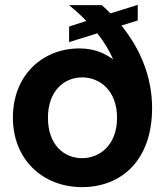

<svg xmlns="http://www.w3.org/2000/svg" viewBox="-20 -761 678 789"><path d="M546 -741 434 -706C423 -717 411 -729 398 -740H264C290 -718 314 -697 335 -675L264 -652V-588L380 -624C407 -590 429 -554 445 -517C405 -546 362 -562 306 -562C155 -562 33 -452 33 -278C33 -103 158 8 317 8C479 8 605 -102 605 -317C605 -442 559 -557 479 -656L546 -677ZM177 -277C177 -389 245 -443 318 -443C390 -443 461 -389 461 -277C461 -165 390 -111 317 -111C244 -111 177 -165 177 -277Z"/></svg>

Font: Malmofest SemiBold
Style: Regular
Weight: 600
Designer: Jonny Pinhorn (Poppins), Kolossal
Version: Version 1.004;Glyphs 3.1.2 (3151)